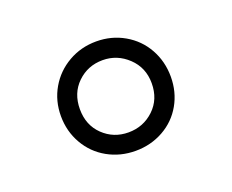

<svg xmlns="http://www.w3.org/2000/svg" viewBox="-62 -853 585 485"><g transform="rotate(-20 230.5 -610.0)"><path d="M83 -610Q83 -651 102.5 -684.5Q122 -718 156 -737.5Q190 -757 231 -757Q272 -757 306 -737.5Q340 -718 359 -684Q378 -650 378 -609Q378 -568 359 -534.5Q340 -501 306 -482Q272 -463 231 -463Q190 -463 156 -482Q122 -501 102.5 -535Q83 -569 83 -610ZM230 -513Q270 -513 298.5 -540Q327 -567 327 -610Q327 -652 298 -679.5Q269 -707 230 -707Q190 -707 162 -680Q134 -653 134 -610Q134 -567 162 -540Q190 -513 230 -513Z"/></g></svg>

Font: Eudoxus Sans Light
Style: Regular
Weight: 300
Designer: Stijn de Vries
Foundry: tokotype
Version: Version 2.005